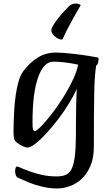

<svg xmlns="http://www.w3.org/2000/svg" viewBox="-20 -821 617 1085"><path d="M304.3 244Q259.6 244 217.6 233.8Q175.5 223.6 140.3 209Q105.1 194.3 81 183Q72.3 179.1 68.9 167.6Q65.4 156 65.4 147.1Q65.4 134 68.5 126.8Q71.6 119.7 76.5 119.7Q80.7 119.7 99.6 128.3Q118.4 136.9 149 147.8Q179.7 158.8 218.1 167.4Q256.6 176 299 176Q327.8 176 348.7 168.2Q369.6 160.3 382.9 136.6Q396.1 112.9 402.3 67.2Q408.5 21.6 408.8 -53.6Q409.1 -88.5 409.3 -136.5Q409.5 -184.5 410.5 -233.3Q411.6 -282 413.8 -318.5Q397.9 -282.7 370.8 -238.2Q343.6 -193.7 310.3 -149.5Q277.1 -105.4 243.2 -68.6Q209.4 -31.9 180.8 -9.5Q152.2 13 134.1 13Q129.2 13 118 8.9Q106.8 4.8 94.3 -2.4Q81.8 -9.6 72.1 -18.1Q62.3 -26.5 60 -35.1Q56.3 -47.8 56.3 -78.1Q56.3 -96.8 57.3 -130.4Q58.3 -163.9 60.8 -204.7Q63.3 -245.5 69.3 -286.4Q75.3 -327.3 85.3 -361.7Q95.3 -396 110.3 -417Q147 -466.7 192.7 -495.3Q238.3 -524 296.4 -524Q315.5 -524 351.8 -521Q388 -517.9 435 -511.9Q482.1 -505.9 532.1 -496Q534 -495.7 535.5 -494.4Q537 -493.1 537 -487.5Q537 -472.4 532.6 -462Q528.1 -451.7 523.8 -451.7Q519.4 -427.1 516.6 -390.6Q513.7 -354.1 512.6 -300.3Q511.4 -246.5 510.9 -171Q510.4 -95.5 510.4 7.6Q510.4 71 491.3 116Q472.3 161.1 441.8 189.6Q411.4 218.1 374.3 231Q337.3 244 304.3 244ZM178.1 -80.6Q184.9 -80.6 203.3 -98.2Q221.8 -115.8 247 -145.9Q272.3 -175.9 299.6 -214.2Q326.9 -252.5 352 -294.7Q377.1 -336.9 396 -378.5Q414.9 -420.1 421.8 -455.7Q375 -465.5 340.6 -469.1Q306.2 -472.7 282.1 -472.7Q226.6 -472.7 195.1 -383.3Q163.7 -294 163.7 -131Q163.7 -97.2 166.9 -88.9Q170.1 -80.6 178.1 -80.6ZM326.1 -597.5Q320.3 -597.5 312.7 -600.7Q305.1 -603.9 298.3 -608.8Q291.4 -613.8 286.3 -617.6Q278.2 -626.1 274.2 -634.2Q270.3 -642.3 270.3 -649.5Q270.3 -660.6 281.1 -678.5Q291.9 -696.5 308.4 -717.5Q324.9 -738.5 342.7 -757.7Q360.5 -776.9 373.5 -789.4Q381.8 -795.5 390.2 -798.2Q398.6 -800.9 410.9 -800.9Q420.5 -800.9 428.3 -797Q436.1 -793.2 436.1 -791.2Q436.1 -789.9 425.7 -773.8Q420.2 -764.4 409.1 -744.8Q398 -725.2 384.5 -700.9Q371 -676.5 358.6 -652.2Q346.2 -627.8 338 -608.9Q335.5 -602.1 333.1 -599.8Q330.6 -597.5 326.1 -597.5Z"/></svg>

Font: Briem Hand Thin
Style: Regular
Weight: 100
Designer: Gunnlaugur SE Briem, Eben Sorkin
Foundry: Sorkin Type Co.
Version: Version 1.003